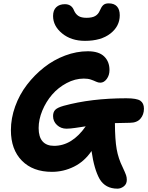

<svg xmlns="http://www.w3.org/2000/svg" viewBox="-20 -1022 880 1143"><path d="M485.8 -778.8Q403.8 -778.8 349.9 -823Q295.9 -867.2 295.9 -926.8Q295.9 -961.4 314.9 -979.2Q334 -997.1 366.2 -997.1Q406.7 -997.1 420.9 -959Q430.2 -938 447 -927Q463.9 -916 495.1 -916Q528.8 -916 547.1 -926.8Q565.4 -937.5 574.2 -959Q583.5 -981.4 594.7 -991.7Q606 -1002 627 -1002Q659.7 -1002 676.3 -983.6Q692.9 -965.3 692.9 -931.2Q692.9 -865.7 637.2 -822.3Q581.5 -778.8 485.8 -778.8ZM376 -255.9Q342.8 -255.9 319.3 -277.6Q295.9 -299.3 295.9 -331.1Q295.9 -355 309.1 -368.4Q322.3 -381.8 358.9 -392.1Q522.9 -437 731.9 -437Q793.9 -437 815.4 -422.4Q836.9 -407.7 836.9 -375Q836.9 -339.4 815.9 -315.2Q794.9 -291 752.9 -291Q717.8 -291 664.1 -289.1Q664.6 -189.9 674.6 -133.8Q684.6 -77.6 710 -26.9Q726.1 7.8 730.5 20.8Q734.9 33.7 734.9 48.8Q734.9 73.7 717 87.4Q699.2 101.1 679.2 101.1Q607.4 101.1 573.2 43.9Q540.5 -13.7 524.9 -123Q482.4 -60.5 420.2 -29.8Q357.9 1 289.1 1Q175.8 1 110.4 -65.4Q44.9 -131.8 44.9 -247.1Q44.9 -317.9 70.3 -388.4Q95.7 -459 140.4 -517.3Q185.1 -575.7 242.4 -620.8Q299.8 -666 367.7 -691.4Q435.5 -716.8 502.9 -716.8Q568.4 -716.8 600.1 -686Q631.8 -655.3 631.8 -605Q631.8 -574.2 615.5 -552Q599.1 -529.8 577.1 -529.8Q564.5 -529.8 551.8 -535.9Q539.1 -542 521.5 -548.1Q503.9 -554.2 479 -554.2Q426.8 -554.2 376.5 -527.3Q326.2 -500.5 290 -458.5Q253.9 -416.5 231.9 -363.5Q210 -310.5 210 -259.8Q210 -207 233.4 -180.4Q256.8 -153.8 301.8 -153.8Q409.2 -153.8 490.2 -270Q477.5 -268.1 457.3 -264.9Q437 -261.7 426 -260.3Q415 -258.8 400.9 -257.3Q386.7 -255.9 376 -255.9Z"/></svg>

Font: Shantell Sans Irregular Bouncy
Style: Bold
Weight: 700
Designer: Stephen Nixon, Anya Danilova, Shantell Martin
Foundry: Arrow Type
Version: Version 1.006;[9816181b4]